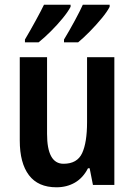

<svg xmlns="http://www.w3.org/2000/svg" viewBox="-20 -786 572 816"><path d="M466 -543V0H375L361 -71H354Q333 -30 298.5 -10Q264 10 220 10Q142 10 103 -41.5Q64 -93 64 -189V-543H180V-217Q180 -90 250 -90Q308 -90 329 -135Q350 -180 350 -267V-543ZM446 -757Q436 -737 412.5 -708.5Q389 -680 361.5 -652Q334 -624 312 -606H252V-618Q275 -656 298 -698.5Q321 -741 332 -766H446ZM280 -757Q269 -736 246.5 -708.5Q224 -681 196.5 -653.5Q169 -626 144 -606H86V-618Q109 -657 132 -699Q155 -741 167 -766H280Z"/></svg>

Font: Noto Sans Condensed SemiBold
Style: Regular
Weight: 600
Width: 3
Designer: Monotype Design Team
Foundry: Monotype Imaging Inc.
Version: Version 2.013; ttfautohint (v1.8.4.7-5d5b)